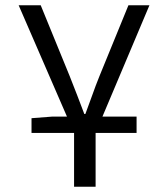

<svg xmlns="http://www.w3.org/2000/svg" viewBox="-20 -506 640 731"><path d="M100 0V-56L178 -62H235L51 -486H135L245 -217Q260 -180 274 -143Q288 -106 301 -72H305Q318 -106 331 -143Q344 -180 359 -217L469 -486H549L370 -62H500V0H344V205H262V0Z"/></svg>

Font: Source Code Pro
Style: Regular
Weight: 400
Monospace: yes
Designer: Paul D. Hunt, Teo Tuominen
Foundry: Adobe Systems Incorporated
Version: Version 2.030;PS 1.000;hotconv 16.6.51;makeotf.lib2.5.65220